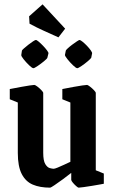

<svg xmlns="http://www.w3.org/2000/svg" viewBox="-20 -854 524 884"><path d="M211 10Q164 10 131 -4Q98 -18 80 -53Q62 -88 62 -150V-382L25 -397V-444Q25 -444 41 -447Q57 -450 78 -454Q99 -458 116.5 -460.5Q134 -463 138 -463Q142 -463 152 -455.5Q162 -448 170.5 -439Q179 -430 179 -426V-151Q179 -114 188.5 -98.5Q198 -83 209.5 -80Q221 -77 227 -77Q232 -77 245.5 -82.5Q259 -88 275 -95.5Q291 -103 304 -109V-382L267 -397V-444Q267 -444 282.5 -447Q298 -450 319.5 -454Q341 -458 358.5 -460.5Q376 -463 381 -463Q384 -463 394 -455.5Q404 -448 412.5 -439Q421 -430 421 -426V-70L458 -55V-8Q458 -8 442 -5Q426 -2 404.5 1.5Q383 5 365 7.5Q347 10 342 10Q339 10 330.5 2.5Q322 -5 315 -13.5Q308 -22 308 -26V-58Q292 -45 270 -29Q248 -13 231 -1.5Q214 10 211 10ZM249 -682Q214 -698 181.5 -712.5Q149 -727 116 -745L114 -779L176 -834L280 -722ZM283 -621Q283 -623 291.5 -631Q300 -639 312 -648Q324 -657 334 -663.5Q344 -670 346 -670Q350 -670 360 -662Q370 -654 380.5 -643Q391 -632 398 -622Q405 -612 404 -608L400 -588Q398 -584 384 -572Q370 -560 355 -550Q340 -540 336 -540Q330 -540 316 -553.5Q302 -567 290.5 -581.5Q279 -596 279 -601ZM81 -621Q81 -623 90 -631Q99 -639 110.5 -648Q122 -657 132 -663.5Q142 -670 145 -670Q149 -670 158.5 -662Q168 -654 178.5 -643Q189 -632 196.5 -622Q204 -612 203 -608L198 -588Q197 -584 182.5 -572Q168 -560 153 -550Q138 -540 134 -540Q128 -540 114 -553.5Q100 -567 88.5 -581.5Q77 -596 78 -601Z"/></svg>

Font: Grenze Gotisch SemiBold
Style: Regular
Weight: 600
Designer: Renata Polastri
Foundry: Omnibus-Type
Version: Version 1.001